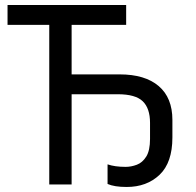

<svg xmlns="http://www.w3.org/2000/svg" viewBox="-20 -734 781 764"><path d="M484 10Q435 10 408 -2V-80Q437 -70 480 -70Q502 -70 524.5 -78.5Q547 -87 562 -111Q577 -135 577 -181V-245Q577 -303 548 -331Q519 -359 449 -359H265V0H176V-635H10V-714H482V-635H265V-438H456Q557 -438 611.5 -391.5Q666 -345 666 -257V-187Q666 -87 615 -38.5Q564 10 484 10Z"/></svg>

Font: RS Noto Sans
Style: Regular
Weight: 400
Designer: Monotype Design Team
Foundry: Monotype Imaging Inc.
Version: Version 3.10